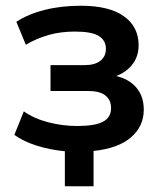

<svg xmlns="http://www.w3.org/2000/svg" viewBox="-20 -519 559 669"><path d="M206 130V8Q154 3 108 -11.5Q62 -26 30 -49L63 -131Q98 -106 148 -93Q198 -80 249 -80Q311 -80 339 -95Q367 -110 367 -142Q367 -171 347 -186.5Q327 -202 286 -202H156V-292H274Q310 -292 329.5 -307Q349 -322 349 -349Q349 -378 324.5 -393.5Q300 -409 241 -409Q191 -409 149 -397Q107 -385 70 -363L37 -443Q78 -470 135.5 -484.5Q193 -499 262 -499Q360 -499 411.5 -462.5Q463 -426 463 -361Q463 -313 429.5 -281.5Q396 -250 342 -244L338 -260Q406 -258 443.5 -225.5Q481 -193 481 -137Q481 -79 436.5 -40.5Q392 -2 306 7V130Z"/></svg>

Font: Nunito Sans 12pt ExtraLight
Style: Regular
Weight: 200
Designer: Vernon Adams
Foundry: Vernon Adams
Version: Version 3.101;gftools[0.9.27]